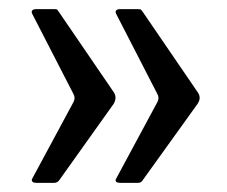

<svg xmlns="http://www.w3.org/2000/svg" viewBox="-20 -472 498 421"><path d="M141 -248Q146 -257 141 -266L51 -441Q48 -447 51 -449.5Q54 -452 59 -452H98Q102 -452 104 -451.5Q106 -451 109 -446L230 -269Q237 -257 229 -244L110 -77Q106 -71 98 -71H61Q48 -71 50 -79L141 -248ZM325 -248Q330 -257 325 -266L235 -441Q232 -447 235 -449.5Q238 -452 243 -452H282Q285 -452 287.5 -451.5Q290 -451 293 -446L414 -269Q422 -257 413 -244L293 -77Q290 -71 282 -71H245Q231 -71 234 -79L325 -248Z"/></svg>

Font: Libre Franklin Medium
Style: Regular
Weight: 500
Designer: Pablo Impallari, Rodrigo Fuenzalida, Nhung Nguyen
Foundry: Impallari Type
Version: Version 3.000